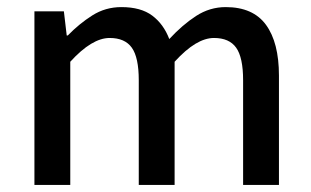

<svg xmlns="http://www.w3.org/2000/svg" viewBox="-20 -521 877 541"><path d="M77 0V-489H160L168 -421H171Q203 -454 240 -477.5Q277 -501 322 -501Q377 -501 409 -477Q441 -453 457 -411Q494 -451 532.5 -476Q571 -501 616 -501Q693 -501 729.5 -451Q766 -401 766 -308V0H665V-295Q665 -359 645.5 -386.5Q626 -414 583 -414Q558 -414 530.5 -397.5Q503 -381 472 -347V0H371V-295Q371 -359 351.5 -386.5Q332 -414 289 -414Q239 -414 178 -347V0Z"/></svg>

Font: Assistant ExtraLight SemiBold
Style: Regular
Weight: 600
Version: Version 3.000